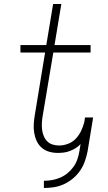

<svg xmlns="http://www.w3.org/2000/svg" viewBox="-20 -755 540 958"><path d="M199 183V147Q219 147 239.5 143.5Q260 140 280 131.5Q300 123 317 109Q334 95 346.5 77.5Q359 60 366 40Q373 20 376 0L382 -36Q371 -24 357 -15.5Q343 -7 328.5 -1.5Q314 4 299 6Q284 8 269 8Q246 8 225 2Q204 -4 188 -18Q172 -32 163 -51.5Q154 -71 150.5 -93Q147 -115 148.5 -137.5Q150 -160 154 -183L205 -493H82V-530H211L245 -735H286L252 -530H432V-493H246L193 -177Q190 -160 189 -142.5Q188 -125 190 -108.5Q192 -92 198 -77Q204 -62 215 -50.5Q226 -39 242 -34Q258 -29 275 -29Q297 -29 319.5 -37.5Q342 -46 358.5 -63.5Q375 -81 385 -102.5Q395 -124 401 -147L404 -169H445Q444 -167 444 -165Q444 -163 443 -161Q443 -158 442.5 -156Q442 -154 442 -152L417 0Q412 25 403.5 49.5Q395 74 380 96Q365 118 344 135.5Q323 153 299 164Q275 175 249.5 179Q224 183 199 183Z"/></svg>

Font: Iosevka Curly Slab XLtObl
Style: Regular
Weight: 200
Italic angle: -9°
Monospace: yes
Designer: Belleve Invis
Foundry: Belleve Invis
Version: Version 11.1.0; ttfautohint (v1.8.3)